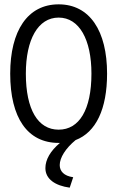

<svg xmlns="http://www.w3.org/2000/svg" viewBox="-20 -647 540 884"><path d="M250 11C252 11 254 11 256 11C212 48 189 88 189 127C189 178 235 208 301 217L317 169C274 163 255 141 255 113C255 79 282 36 328 -2C422 -38 473 -145 473 -308C473 -505 393 -627 250 -627C107 -627 27 -505 27 -308C27 -104 107 11 250 11ZM250 -50C155 -50 99 -142 99 -308C99 -465 155 -566 250 -566C345 -566 401 -465 401 -308C401 -142 345 -50 250 -50Z"/></svg>

Font: Inconsolata
Style: Regular
Weight: 400
Monospace: yes
Designer: Raph Levien, Cyreal, Brenton Simpson
Foundry: Raph Levien, Cyreal, Google
Version: Version 3.100